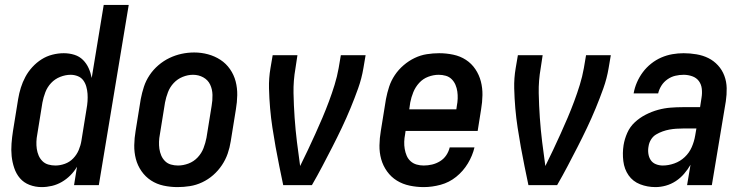

<svg xmlns="http://www.w3.org/2000/svg" viewBox="-20 -755 3040 783"><path d="M150 8Q124 8 100.5 -1Q77 -10 61.5 -28Q46 -46 38 -70Q30 -94 27.5 -118.5Q25 -143 27 -169.5Q29 -196 33 -221L54 -351Q58 -375 65 -397.5Q72 -420 83.5 -441.5Q95 -463 112 -481.5Q129 -500 149.5 -513Q170 -526 193.5 -532Q217 -538 240 -538Q263 -538 283.5 -531.5Q304 -525 318.5 -510.5Q333 -496 341.5 -477Q350 -458 354 -437L403 -735H505L383 0H282L294 -75Q283 -56 267 -40Q251 -24 232 -13Q213 -2 192 3Q171 8 150 8ZM206 -80Q225 -80 244.5 -87Q264 -94 278.5 -109Q293 -124 301 -143Q309 -162 312 -181L333 -311Q336 -327 337 -342.5Q338 -358 337 -372.5Q336 -387 332 -401.5Q328 -416 319.5 -427.5Q311 -439 297 -444.5Q283 -450 268 -450Q247 -450 225.5 -441.5Q204 -433 188.5 -416.5Q173 -400 165 -379Q157 -358 153 -337L132 -207Q129 -192 128.5 -177Q128 -162 130 -148Q132 -134 137.5 -121Q143 -108 153 -98Q163 -88 177 -84Q191 -80 206 -80Z M704 8Q675 8 647 2Q619 -4 596 -19Q573 -34 557 -57Q541 -80 534 -107Q527 -134 527.5 -163Q528 -192 533 -221L554 -351Q559 -377 567 -401.5Q575 -426 590 -448.5Q605 -471 626 -489Q647 -507 671 -518.5Q695 -530 720.5 -535.5Q746 -541 772 -541Q801 -541 828.5 -533.5Q856 -526 879 -511Q902 -496 918 -473Q934 -450 941 -423Q948 -396 947.5 -367Q947 -338 942 -309L921 -179Q917 -153 908.5 -128.5Q900 -104 885 -81.5Q870 -59 849.5 -41Q829 -23 804.5 -11.5Q780 0 754.5 4Q729 8 704 8ZM706 -80Q727 -80 748.5 -88Q770 -96 786 -113Q802 -130 810 -151Q818 -172 822 -193L843 -323Q847 -345 846.5 -368Q846 -391 837 -410Q828 -429 809 -439.5Q790 -450 767 -450Q746 -450 725 -441.5Q704 -433 688.5 -416.5Q673 -400 665 -379Q657 -358 653 -337L632 -207Q629 -192 628.5 -177Q628 -162 630 -148Q632 -134 637.5 -121Q643 -108 653 -98Q663 -88 677 -84Q691 -80 706 -80Z M1135 0Q1127 -39 1119 -77.5Q1111 -116 1104 -155.5Q1097 -195 1091 -234Q1085 -273 1081.5 -313.5Q1078 -354 1077 -395Q1076 -436 1083 -477L1092 -530H1193L1185 -477Q1176 -426 1177 -375.5Q1178 -325 1181.5 -275Q1185 -225 1191 -176Q1197 -127 1204 -78Q1220 -110 1235.5 -143Q1251 -176 1266 -209Q1281 -242 1295 -275Q1309 -308 1321.5 -341.5Q1334 -375 1344.5 -409Q1355 -443 1361 -477L1370 -530H1471L1462 -477Q1455 -435 1440.5 -394.5Q1426 -354 1409.5 -314Q1393 -274 1374 -234Q1355 -194 1335 -155Q1315 -116 1294.5 -77Q1274 -38 1252 0Z M1708 8Q1679 8 1650.5 2Q1622 -4 1598.5 -18.5Q1575 -33 1558.5 -56Q1542 -79 1534.5 -106Q1527 -133 1527.5 -162.5Q1528 -192 1533 -221L1554 -351Q1559 -377 1567 -401.5Q1575 -426 1590 -448.5Q1605 -471 1626 -489Q1647 -507 1671 -518.5Q1695 -530 1720.5 -534Q1746 -538 1771 -538Q1800 -538 1828.5 -532Q1857 -526 1880 -511Q1903 -496 1918.5 -473Q1934 -450 1941 -423Q1948 -396 1947.5 -367Q1947 -338 1942 -309L1928 -221H1634L1632 -207Q1629 -192 1628.5 -177Q1628 -162 1630.5 -147.5Q1633 -133 1638.5 -120Q1644 -107 1654.5 -97.5Q1665 -88 1679 -84Q1693 -80 1708 -80Q1725 -80 1742 -84Q1759 -88 1774.5 -97.5Q1790 -107 1800 -122Q1810 -137 1814 -154H1915Q1907 -120 1888 -88.5Q1869 -57 1840.5 -34Q1812 -11 1777 -1.5Q1742 8 1708 8ZM1649 -309H1841L1843 -323Q1846 -338 1846.5 -353Q1847 -368 1845 -382Q1843 -396 1837.5 -409Q1832 -422 1822 -432Q1812 -442 1798 -446Q1784 -450 1769 -450Q1748 -450 1726.5 -442Q1705 -434 1689.5 -417Q1674 -400 1665.5 -379Q1657 -358 1653 -337Z M2135 0Q2127 -39 2119 -77.5Q2111 -116 2104 -155.5Q2097 -195 2091 -234Q2085 -273 2081.5 -313.5Q2078 -354 2077 -395Q2076 -436 2083 -477L2092 -530H2193L2185 -477Q2176 -426 2177 -375.5Q2178 -325 2181.5 -275Q2185 -225 2191 -176Q2197 -127 2204 -78Q2220 -110 2235.5 -143Q2251 -176 2266 -209Q2281 -242 2295 -275Q2309 -308 2321.5 -341.5Q2334 -375 2344.5 -409Q2355 -443 2361 -477L2370 -530H2471L2462 -477Q2455 -435 2440.5 -394.5Q2426 -354 2409.5 -314Q2393 -274 2374 -234Q2355 -194 2335 -155Q2315 -116 2294.5 -77Q2274 -38 2252 0Z M2653 8Q2620 8 2590.5 -3.5Q2561 -15 2543.5 -40Q2526 -65 2522 -98Q2518 -131 2523 -163Q2527 -188 2538 -213Q2549 -238 2569 -256.5Q2589 -275 2613.5 -287.5Q2638 -300 2663.5 -307Q2689 -314 2714.5 -316Q2740 -318 2765 -318H2835L2841 -357Q2844 -375 2842 -393Q2840 -411 2830 -424.5Q2820 -438 2803 -444Q2786 -450 2768 -450Q2751 -450 2734 -446Q2717 -442 2702 -431.5Q2687 -421 2677.5 -406Q2668 -391 2664 -374H2564Q2568 -397 2577.5 -419Q2587 -441 2601.5 -460.5Q2616 -480 2635.5 -495.5Q2655 -511 2677 -520.5Q2699 -530 2722 -534Q2745 -538 2768 -538Q2794 -538 2820.5 -533.5Q2847 -529 2869 -518Q2891 -507 2908 -488.5Q2925 -470 2934 -446Q2943 -422 2943.5 -395.5Q2944 -369 2940 -342L2883 0H2782L2796 -83Q2785 -64 2770 -46.5Q2755 -29 2736 -16.5Q2717 -4 2695.5 2Q2674 8 2653 8ZM2683 -80Q2706 -80 2730 -88.5Q2754 -97 2772.5 -114.5Q2791 -132 2801 -155Q2811 -178 2815 -202L2820 -231H2765Q2751 -231 2737 -230Q2723 -229 2709.5 -226.5Q2696 -224 2682 -219Q2668 -214 2655.5 -206.5Q2643 -199 2635 -186Q2627 -173 2625 -159Q2622 -144 2624 -129Q2626 -114 2633.5 -102.5Q2641 -91 2654.5 -85.5Q2668 -80 2683 -80Z"/></svg>

Font: Iosevka Curly Semibold Oblique
Style: Regular
Weight: 600
Italic angle: -9°
Monospace: yes
Designer: Belleve Invis
Foundry: Belleve Invis
Version: Version 11.1.0; ttfautohint (v1.8.3)